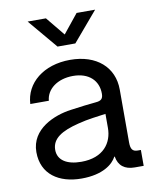

<svg xmlns="http://www.w3.org/2000/svg" viewBox="-83 -791 689 861"><g transform="rotate(-10 261.5 -360.5)"><path d="M218.8 7.8C315.9 7.8 362.8 -30.8 379.9 -63.5H381.8C388.7 -21 416.5 0 461.9 0H502.4V-72.3H488.3C464.8 -72.3 456.1 -84 456.1 -115.2V-355.5C456.1 -457.5 379.9 -525.4 259.8 -525.4C137.7 -525.4 54.2 -455.6 49.8 -361.3H134.3C138.2 -412.6 188 -452.1 259.8 -452.1C332 -452.1 374 -411.1 374 -351.6C374 -328.1 364.7 -319.8 340.3 -317.9C307.1 -314.9 272 -310.5 223.1 -303.7C148.9 -293.5 39.1 -250 39.1 -144C39.1 -42.5 116.2 7.8 218.8 7.8ZM230.5 -66.4C164.6 -66.4 124 -92.3 124 -139.2C124 -190.9 169.4 -218.3 248 -237.8C294.9 -250 335 -253.4 374 -259.3V-195.3C374 -127.9 332 -66.4 230.5 -66.4ZM185.5 -727.5H102.5V-727.1L214.8 -593.8H295.9L409.2 -727.1V-727.5H325.2L255.9 -641.6Z"/></g></svg>

Font: Raveo Display Display
Style: Regular
Weight: 400
Designer: Jakub Foglar, Rasmus Andersson (Inter)
Foundry: Jakubfoglar.com
Version: Version 1.100;Glyphs 3.2.3 (3260)